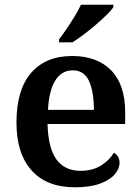

<svg xmlns="http://www.w3.org/2000/svg" viewBox="-20 -786 597 816"><path d="M299 10Q178 10 114 -62Q50 -134 50 -265Q50 -404 112 -476Q174 -548 287 -548Q392 -548 452 -487.5Q512 -427 512 -308V-259H182Q185 -155 220.5 -107.5Q256 -60 322 -60Q374 -60 410 -83Q446 -106 464 -137Q475 -131 481.5 -120Q488 -109 488 -94Q488 -69 467.5 -45Q447 -21 405 -5.5Q363 10 299 10ZM379 -319Q379 -396 358.5 -441.5Q338 -487 289 -487Q242 -487 215 -444Q188 -401 184 -319ZM231 -619Q246 -638 263.5 -664Q281 -690 297.5 -717Q314 -744 324 -766H462V-756Q454 -743 433.5 -723Q413 -703 387.5 -681Q362 -659 336 -639.5Q310 -620 288 -606H231Z"/></svg>

Font: Noto Serif Vithkuqi SemiBold
Style: Regular
Weight: 600
Version: Version 1.005